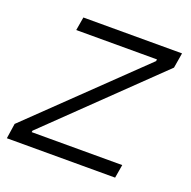

<svg xmlns="http://www.w3.org/2000/svg" viewBox="-106 -618 710 715"><g transform="rotate(20 249.0 -260.0)"><path d="M-7 0H422L431 -53H72L73 -59L488 -460L498 -520H107L98 -467H418L417 -460L2 -60Z"/></g></svg>

Font: Fixel Display Light
Style: Italic
Weight: 300
Italic angle: -10°
Designer: AlfaBravo + MacPaw
Foundry: Kyrylo Tkachov, Marchela Mozhyna, Serhii Makarenko, Maria Weinstein, Zakhar Kryvoshyya
Version: Version 1.210;Glyphs 3.2 (3217)